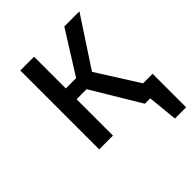

<svg xmlns="http://www.w3.org/2000/svg" viewBox="-191 -642 907 907"><g transform="rotate(-45 263.0 -188.5)"><path d="M330 -283 490 -527H389L256 -315H187V-527H95V0H187V-243H254L400 0H436L451 150H526V-74H462Z"/></g></svg>

Font: Fira Sans
Style: Regular
Weight: 400
Designer: Carrois Corporate & Edenspiekermann AG
Foundry: Carrois Corporate GbR & Edenspiekermann AG
Version: Version 4.203